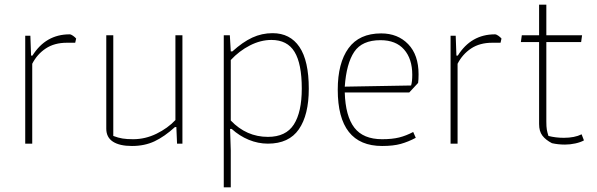

<svg xmlns="http://www.w3.org/2000/svg" viewBox="-20 -615 2558 822"><path d="M88 -462H110L113 -377H119Q176 -468 278 -468Q284 -468 292.5 -462Q301 -456 306 -450L302 -432H266Q213 -432 176 -407.5Q139 -383 118 -342V0H88Z M435 -64V-464H465V-33Q486 -25 504.5 -22Q523 -19 550 -19Q602 -19 650 -42.5Q698 -66 731 -101V-464H761V0H738L735 -71H729Q684 -30 641.5 -10Q599 10 545 10Q492 10 463.5 -8.5Q435 -27 435 -64Z M938 -464H964L968 -395H975Q1019 -435 1060 -454Q1101 -473 1147 -473Q1222 -473 1262 -414Q1302 -355 1302 -235Q1302 -123 1259.5 -61.5Q1217 0 1127 0Q1085 0 1045 -16.5Q1005 -33 972 -63H965L968 30V187H938ZM1272 -236Q1272 -342 1241 -393Q1210 -444 1142 -444Q1096 -444 1050 -420.5Q1004 -397 968 -358V-99Q1035 -29 1127 -29Q1204 -29 1238 -82Q1272 -135 1272 -236Z M1426 -231Q1426 -345 1472 -408.5Q1518 -472 1612 -472Q1683 -472 1727.5 -426Q1772 -380 1772 -297Q1772 -273 1770 -260L1732 -219H1456Q1459 -118 1497 -68.5Q1535 -19 1616 -19Q1659 -19 1689 -26.5Q1719 -34 1749 -50L1760 -25Q1728 -8 1696 1Q1664 10 1616 10Q1426 10 1426 -231ZM1740 -249Q1745 -265 1745 -295Q1745 -363 1710 -403Q1675 -443 1609 -443Q1530 -443 1496.5 -393Q1463 -343 1456 -244Z M1909 -462H1931L1934 -377H1940Q1997 -468 2099 -468Q2105 -468 2113.5 -462Q2122 -456 2127 -450L2123 -432H2087Q2034 -432 1997 -407.5Q1960 -383 1939 -342V0H1909Z M2343 -2Q2316 -16 2302 -34.5Q2288 -53 2288 -84V-435H2210L2214 -464H2288V-595H2319V-464H2472L2468 -435H2319V-95Q2319 -72 2321 -60.5Q2323 -49 2328 -33Q2359 -25 2394 -25Q2440 -25 2470 -40L2480 -14Q2466 -6 2443.5 -1Q2421 4 2399 4Q2369 4 2343 -2Z"/></svg>

Font: Athiti ExtraLight
Style: Regular
Weight: 275
Designer: CadsonDemak Team
Foundry: CadsonDemak
Version: Version 1.033